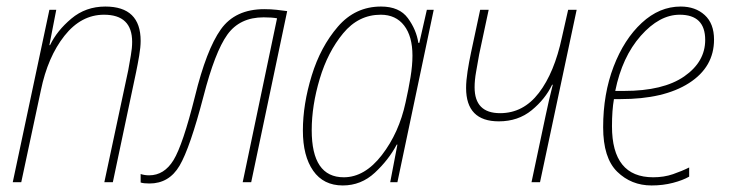

<svg xmlns="http://www.w3.org/2000/svg" viewBox="-20 -557 2228 587"><path d="M19 0H45L105 -281Q126 -383 177 -447.5Q228 -512 298 -512Q384 -512 384 -429Q384 -410 380 -387.5Q376 -365 372 -342L299 0H325L396 -336Q401 -360 405.5 -386.5Q410 -413 410 -432Q410 -537 302 -537Q242 -537 198 -500Q154 -463 133 -419H131L152 -527H131Z M437 4Q497 4 529 -50.5Q561 -105 602 -262Q637 -398 675 -451Q713 -504 786 -504Q812 -504 827 -501L722 0H748L858 -523Q844 -525 826 -527Q808 -529 788 -529Q699 -529 655 -467Q611 -405 576 -262Q539 -114 510.5 -67.5Q482 -21 436 -21Q422 -21 410 -25V1Q419 4 437 4Z M1028 10Q1084 10 1126 -29Q1168 -68 1193 -115H1195L1173 0H1195L1306 -527H1285L1262 -426H1259Q1253 -466 1227 -501.5Q1201 -537 1145 -537Q1066 -537 1013 -475.5Q960 -414 933 -326Q906 -238 906 -158Q906 -80 937.5 -35Q969 10 1028 10ZM1031 -15Q933 -15 933 -159Q933 -234 957.5 -316Q982 -398 1029 -455Q1076 -512 1144 -512Q1190 -512 1215.5 -479Q1241 -446 1241 -387Q1241 -357 1235 -320.5Q1229 -284 1220 -244Q1200 -151 1147.5 -83Q1095 -15 1031 -15Z M1605 0H1631L1743 -527H1717L1698 -443Q1675 -335 1627.5 -273Q1580 -211 1509 -211Q1431 -211 1431 -290Q1431 -312 1435.5 -337Q1440 -362 1445 -391L1474 -527H1448L1420 -396Q1414 -368 1409.5 -339Q1405 -310 1405 -288Q1405 -186 1505 -186Q1564 -186 1605.5 -220Q1647 -254 1668 -298H1670Q1658 -251 1648 -203Z M1972 10Q2007 10 2037.5 2Q2068 -6 2087 -17V-45Q2065 -34 2037.5 -24.5Q2010 -15 1977 -15Q1851 -15 1851 -171Q1851 -220 1857 -254H1877Q2010 -254 2086.5 -303Q2163 -352 2163 -436Q2163 -485 2134.5 -511Q2106 -537 2061 -537Q1996 -537 1942 -487Q1888 -437 1856 -353.5Q1824 -270 1824 -168Q1824 -74 1867 -32Q1910 10 1972 10ZM1861 -279Q1882 -383 1939 -447.5Q1996 -512 2058 -512Q2136 -512 2136 -435Q2136 -368 2072 -323.5Q2008 -279 1888 -279Z"/></svg>

Font: Noto Sans UI SemiCondensed Thin
Style: Italic
Weight: 250
Width: 4
Italic angle: -12°
Designer: Monotype Design Team
Foundry: Monotype Imaging Inc.
Version: Version 1.901